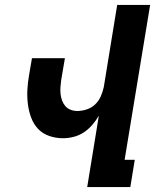

<svg xmlns="http://www.w3.org/2000/svg" viewBox="-20 -755 640 775"><path d="M332 0 379 -288Q368 -269 352.5 -251Q337 -233 318 -220.5Q299 -208 277 -202.5Q255 -197 234 -197Q205 -197 178 -206.5Q151 -216 133 -235.5Q115 -255 105.5 -281Q96 -307 92.5 -335Q89 -363 90.5 -392Q92 -421 97 -450L109 -520H242L227 -432Q225 -418 224 -403.5Q223 -389 224.5 -375.5Q226 -362 230.5 -349.5Q235 -337 243.5 -327Q252 -317 265 -312Q278 -307 292 -307Q311 -307 330.5 -313.5Q350 -320 364.5 -334Q379 -348 387 -366.5Q395 -385 399 -404L453 -735H586L483 -110H524L506 0Z"/></svg>

Font: Iosevka XBd Ex Obl
Style: Regular
Weight: 800
Width: 7
Italic angle: -9°
Monospace: yes
Designer: Belleve Invis
Foundry: Belleve Invis
Version: Version 32.5.0; ttfautohint (v1.8.4)